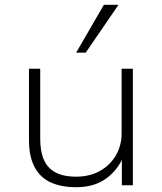

<svg xmlns="http://www.w3.org/2000/svg" viewBox="-20 -774 677 802"><path d="M298 8Q236 8 192 -12Q148 -32 124.5 -76Q101 -120 101 -190V-487H148V-193Q148 -140 164 -105Q180 -70 213.5 -53Q247 -36 297 -36Q355 -36 397.5 -60Q440 -84 464 -125Q488 -166 488 -218V-487H535V0H489V-118H495Q469 -60 420 -26Q371 8 298 8ZM298 -554 414 -754H475L338 -554Z"/></svg>

Font: Nunito Sans 10pt SemiExpanded ExtraLight
Style: Regular
Weight: 250
Width: 6
Designer: Vernon Adams
Foundry: Vernon Adams
Version: Version 3.101;gftools[0.9.27]